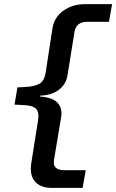

<svg xmlns="http://www.w3.org/2000/svg" viewBox="-20 -725 560 925"><path d="M225 180Q194 180 170 167Q146 154 135.5 128.5Q125 103 130 65L163 -143Q170 -185 153 -201.5Q136 -218 88 -219L50 -221L64 -304L102 -306Q147 -308 171 -322Q195 -336 201 -382L233 -590Q242 -643 286 -674Q330 -705 390 -705H520L505 -620H400Q374 -620 358.5 -608Q343 -596 339 -572L305 -361Q301 -336 286 -315Q271 -294 243.5 -280Q216 -266 173 -264V-260Q215 -257 238.5 -244Q262 -231 270.5 -209.5Q279 -188 275 -164L240 47Q236 72 249.5 83.5Q263 95 289 95H393L378 180Z"/></svg>

Font: Nunito Sans 7pt Expanded Medium
Style: Italic
Weight: 500
Width: 7
Italic angle: -9°
Designer: Vernon Adams
Foundry: Vernon Adams
Version: Version 3.101;gftools[0.9.27]